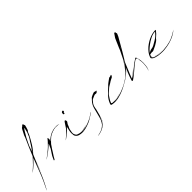

<svg xmlns="http://www.w3.org/2000/svg" viewBox="36 -2107 3562 3562"><g transform="rotate(-45 1817.5 -325.5)"><path d="M463.9 -909.2Q468.8 -915 477.5 -917Q479.5 -918 481.4 -918Q486.3 -918 486.3 -912.1Q485.4 -875 462.9 -853.5Q441.4 -833 423.8 -804.7Q412.1 -787.1 402.3 -767.6Q393.6 -749 380.9 -731.4Q370.1 -714.8 360.4 -698.2Q350.6 -681.6 342.8 -663.1Q330.1 -633.8 314.5 -605.5Q298.8 -576.2 287.1 -546.9Q272.5 -508.8 259.8 -470.7Q247.1 -433.6 233.4 -395.5Q220.7 -363.3 206.1 -332Q191.4 -300.8 179.7 -268.6Q170.9 -246.1 162.1 -222.7Q153.3 -199.2 144.5 -176.8Q142.6 -171.9 132.8 -143.6Q122.1 -114.3 110.4 -85Q101.6 -59.6 93.8 -42Q86.9 -23.4 85.9 -23.4Q87.9 -22.5 101.6 -63.5Q115.2 -103.5 129.9 -147.5Q142.6 -183.6 151.4 -210.9Q161.1 -239.3 161.1 -239.3Q160.2 -239.3 144.5 -200.2Q129.9 -161.1 112.3 -117.2Q98.6 -80.1 86.9 -50.8Q76.2 -21.5 74.2 -17.6Q58.6 21.5 41 58.6Q23.4 96.7 4.9 133.8Q-7.8 158.2 -20.5 183.6Q-33.2 209 -46.9 233.4Q-48.8 236.3 -57.6 252Q-65.4 266.6 -68.4 266.6Q-68.4 266.6 -69.3 266.6Q-69.3 266.6 -55.7 239.3Q-43 211.9 -27.3 180.7Q-14.6 155.3 -4.9 133.8Q5.9 112.3 7.8 107.4Q44.9 28.3 75.2 -52.7Q106.4 -134.8 136.7 -215.8Q167 -298.8 201.2 -379.9Q235.4 -460.9 269.5 -542Q288.1 -584 306.6 -625Q326.2 -667 343.8 -710Q348.6 -720.7 351.6 -732.4Q354.5 -744.1 359.4 -754.9Q367.2 -768.6 374 -782.2Q381.8 -795.9 388.7 -810.5Q415 -864.3 424.8 -876Q434.6 -887.7 440.4 -889.6Q444.3 -890.6 449.2 -893.6Q454.1 -895.5 463.9 -909.2Q463.9 -909.2 461.9 -886.7Q459 -864.3 458 -848.6Q458 -848.6 463.9 -909.2ZM460 -874Q467.8 -881.8 480.5 -893.6Q492.2 -906.2 492.2 -906.2Q492.2 -896.5 494.1 -892.6Q495.1 -888.7 498 -886.7Q502 -881.8 502.9 -872.1Q502.9 -872.1 502.9 -871.1Q502 -860.4 489.3 -820.3Q483.4 -807.6 479.5 -790Q476.6 -771.5 465.8 -762.7Q453.1 -752 446.3 -730.5Q438.5 -709 431.6 -694.3Q411.1 -651.4 386.7 -609.4Q363.3 -568.4 337.9 -527.3Q306.6 -476.6 268.6 -430.7Q230.5 -385.7 189.5 -341.8Q155.3 -305.7 119.1 -268.6Q84 -232.4 44.9 -200.2Q21.5 -181.6 7.8 -170.9Q-5.9 -160.2 -26.4 -149.4Q-20.5 -154.3 -9.8 -163.1Q0 -170.9 12.7 -181.6Q34.2 -200.2 56.6 -220.7Q78.1 -241.2 87.9 -250Q107.4 -270.5 127 -292Q146.5 -312.5 166 -334Q168 -335.9 182.6 -351.6Q197.3 -368.2 215.8 -388.7Q237.3 -413.1 255.9 -435.5Q274.4 -458 272.5 -460Q273.4 -459 259.8 -444.3Q247.1 -429.7 228.5 -411.1Q206.1 -389.6 186.5 -369.1Q166 -348.6 167 -346.7Q167 -345.7 181.6 -362.3Q196.3 -378.9 215.8 -401.4Q239.3 -428.7 262.7 -457Q285.2 -484.4 291 -494.1Q308.6 -518.6 324.2 -544.9Q338.9 -571.3 355.5 -595.7Q369.1 -615.2 382.8 -635.7Q396.5 -655.3 406.2 -676.8Q414.1 -699.2 417 -706.1Q419.9 -712.9 431.6 -736.3Q436.5 -746.1 439.5 -757.8Q441.4 -769.5 444.3 -781.2Q446.3 -794.9 451.2 -808.6Q456.1 -821.3 458 -835Q462.9 -859.4 459 -873Q455.1 -886.7 476.6 -906.2Q481.4 -910.2 485.4 -913.1Q486.3 -913.1 487.3 -913.1Q490.2 -913.1 492.2 -906.2Q467.8 -881.8 460 -874Z M614.3 -393.6Q622.1 -412.1 627 -409.2Q631.8 -407.2 634.8 -400.4Q641.6 -377.9 636.7 -361.3Q631.8 -344.7 623 -331.1Q657.2 -364.3 687.5 -385.7Q717.8 -407.2 752.9 -423.8Q777.3 -434.6 810.5 -443.4Q843.8 -453.1 902.3 -453.1Q931.6 -452.1 952.1 -446.3Q971.7 -439.5 971.7 -440.4Q971.7 -439.5 956.1 -442.4Q939.5 -444.3 903.3 -445.3Q892.6 -447.3 874 -446.3Q856.4 -444.3 834 -440.4Q793 -430.7 745.1 -409.2Q696.3 -386.7 659.2 -347.7Q641.6 -331.1 626 -314.5Q610.4 -298.8 596.7 -283.2Q587.9 -266.6 572.3 -246.1Q557.6 -224.6 546.9 -210Q536.1 -194.3 527.3 -177.7Q518.6 -161.1 507.8 -146.5Q489.3 -120.1 472.7 -92.8Q457 -66.4 441.4 -38.1Q438.5 -31.2 431.6 -31.2Q429.7 -31.2 426.8 -31.2Q420.9 -33.2 420.9 -38.1Q420.9 -42 424.8 -46.9Q439.5 -82 457 -115.2Q475.6 -148.4 498 -178.7Q504.9 -188.5 514.6 -204.1Q524.4 -219.7 531.2 -228.5Q533.2 -234.4 536.1 -241.2Q538.1 -247.1 541 -252.9Q549.8 -270.5 557.6 -287.1Q565.4 -303.7 571.3 -321.3Q576.2 -333 580.1 -344.7Q584 -356.4 590.8 -366.2Q596.7 -375 602.5 -378.9Q609.4 -383.8 614.3 -393.6Q614.3 -393.6 618.2 -374Q622.1 -354.5 625 -340.8Q625 -340.8 614.3 -393.6ZM570.3 -322.3Q522.5 -275.4 465.8 -231.4Q408.2 -186.5 352.5 -150.4Q344.7 -144.5 336.9 -142.6Q335.9 -141.6 335.9 -141.6Q335 -141.6 335 -142.6Q335 -143.6 351.6 -154.3Q388.7 -180.7 423.8 -209Q460 -237.3 491.2 -264.6Q515.6 -284.2 550.8 -323.2Q585.9 -362.3 610.4 -381.8Q611.3 -382.8 612.3 -382.8Q614.3 -382.8 614.3 -381.8Q614.3 -377.9 600.6 -359.4Q580.1 -332 570.3 -322.3Z M1151.4 -549.8Q1154.3 -564.5 1173.8 -571.3Q1178.7 -572.3 1182.6 -572.3Q1194.3 -572.3 1196.3 -555.7Q1196.3 -553.7 1196.3 -552.7Q1196.3 -540 1185.5 -537.1Q1172.9 -534.2 1178.7 -523.4Q1179.7 -520.5 1178.7 -515.6Q1177.7 -509.8 1169.9 -508.8Q1166 -507.8 1163.1 -507.8Q1149.4 -507.8 1148.4 -521.5Q1148.4 -524.4 1148.4 -528.3Q1148.4 -540 1151.4 -549.8ZM1082 -368.2Q1039.1 -308.6 981.4 -252Q922.9 -195.3 858.4 -153.3Q849.6 -147.5 840.8 -143.6Q838.9 -143.6 838.9 -143.6Q837.9 -144.5 856.4 -157.2Q885.7 -178.7 920.9 -211.9Q956.1 -245.1 985.4 -279.3Q991.2 -285.2 1002 -299.8Q1012.7 -315.4 1024.4 -334Q1042 -360.4 1058.6 -385.7Q1075.2 -410.2 1081.1 -412.1Q1084 -413.1 1085.9 -413.1Q1095.7 -413.1 1096.7 -404.3Q1096.7 -402.3 1095.7 -398.4Q1091.8 -380.9 1082 -368.2ZM1079.1 -401.4Q1085 -412.1 1089.8 -412.1Q1090.8 -412.1 1091.8 -412.1Q1097.7 -410.2 1100.6 -404.3Q1111.3 -378.9 1100.6 -363.3Q1090.8 -348.6 1077.1 -330.1Q1070.3 -319.3 1066.4 -304.7Q1063.5 -291 1056.6 -279.3Q1050.8 -267.6 1043.9 -255.9Q1038.1 -243.2 1036.1 -229.5Q1032.2 -205.1 1030.3 -198.2Q1028.3 -190.4 1024.4 -168.9Q1021.5 -146.5 1025.4 -126Q1030.3 -105.5 1048.8 -79.1Q1056.6 -71.3 1069.3 -66.4Q1081.1 -62.5 1094.7 -58.6Q1106.4 -54.7 1117.2 -51.8Q1127.9 -48.8 1141.6 -48.8Q1150.4 -45.9 1175.8 -48.8Q1201.2 -51.8 1230.5 -58.6Q1265.6 -65.4 1294.9 -74.2Q1324.2 -82 1323.2 -84Q1321.3 -85.9 1278.3 -66.4Q1235.4 -47.9 1161.1 -41Q1176.8 -39.1 1205.1 -42Q1232.4 -44.9 1284.2 -58.6Q1317.4 -68.4 1350.6 -81.1Q1383.8 -93.8 1417 -110.4Q1434.6 -119.1 1451.2 -128.9Q1466.8 -139.6 1483.4 -149.4Q1491.2 -154.3 1510.7 -169.9Q1530.3 -185.5 1539.1 -183.6Q1539.1 -183.6 1528.3 -174.8Q1516.6 -166 1492.2 -148.4Q1470.7 -132.8 1421.9 -103.5Q1374 -74.2 1304.7 -51.8Q1248 -32.2 1196.3 -26.4Q1179.7 -24.4 1163.1 -24.4Q1126 -24.4 1085.9 -34.2Q1057.6 -41 1035.2 -63.5Q1011.7 -85.9 1009.8 -114.3Q1005.9 -137.7 1005.9 -161.1Q1005.9 -192.4 1012.7 -223.6Q1024.4 -278.3 1037.1 -330.1Q1047.9 -372.1 1053.7 -378.9Q1059.6 -385.7 1065.4 -387.7Q1068.4 -387.7 1071.3 -390.6Q1074.2 -392.6 1079.1 -401.4Q1079.1 -401.4 1085 -383.8Q1090.8 -367.2 1094.7 -355.5Q1094.7 -355.5 1079.1 -401.4Z M1877 -395.5Q1892.6 -396.5 1892.6 -390.6Q1892.6 -384.8 1888.7 -380.9Q1866.2 -352.5 1843.8 -358.4Q1820.3 -365.2 1803.7 -355.5Q1781.2 -343.8 1757.8 -335.9Q1734.4 -328.1 1719.7 -312.5Q1703.1 -293 1699.2 -287.1Q1694.3 -281.2 1679.7 -262.7Q1657.2 -228.5 1651.4 -186.5Q1645.5 -143.6 1633.8 -105.5Q1622.1 -67.4 1613.3 -27.3Q1603.5 11.7 1588.9 48.8Q1576.2 82 1560.5 105.5Q1544.9 128.9 1543.9 128.9Q1544.9 128.9 1560.5 103.5Q1576.2 77.1 1584 54.7Q1599.6 11.7 1601.6 -3.9Q1603.5 -19.5 1604.5 -18.6Q1602.5 -19.5 1599.6 -3.9Q1596.7 11.7 1564.5 83Q1545.9 117.2 1529.3 134.8Q1512.7 152.3 1487.3 170.9Q1468.8 182.6 1443.4 193.4Q1418.9 205.1 1373 216.8Q1349.6 222.7 1333 223.6Q1316.4 223.6 1316.4 223.6Q1316.4 223.6 1329.1 220.7Q1341.8 216.8 1370.1 210Q1378.9 209 1392.6 204.1Q1407.2 200.2 1423.8 193.4Q1456.1 180.7 1490.2 155.3Q1525.4 130.9 1544.9 91.8Q1564.5 58.6 1576.2 22.5Q1587.9 -14.6 1596.7 -52.7Q1613.3 -123 1632.8 -192.4Q1651.4 -261.7 1700.2 -316.4Q1709 -328.1 1720.7 -337.9Q1731.4 -346.7 1734.4 -352.5Q1741.2 -363.3 1753.9 -369.1Q1766.6 -375 1790 -386.7Q1833 -404.3 1842.8 -404.3Q1852.5 -404.3 1856.4 -400.4Q1859.4 -398.4 1863.3 -396.5Q1867.2 -394.5 1877 -395.5Q1877 -395.5 1865.2 -382.8Q1853.5 -370.1 1845.7 -361.3Q1845.7 -361.3 1877 -395.5Z M2271.5 -402.3Q2283.2 -407.2 2288.1 -408.2Q2291 -408.2 2292 -406.2Q2293.9 -400.4 2292 -394.5Q2283.2 -375 2268.6 -363.3Q2252.9 -352.5 2233.4 -345.7Q2215.8 -338.9 2202.1 -329.1Q2188.5 -320.3 2172.9 -309.6Q2151.4 -296.9 2129.9 -284.2Q2108.4 -272.5 2089.8 -254.9Q2077.1 -243.2 2063.5 -231.4Q2049.8 -220.7 2036.1 -209Q2013.7 -189.5 1998 -168Q1982.4 -147.5 1957 -106.4Q1946.3 -90.8 1938.5 -73.2Q1930.7 -55.7 1923.8 -38.1Q1921.9 -32.2 1928.7 -27.3Q1934.6 -22.5 1943.4 -21.5Q1955.1 -19.5 1994.1 -18.6Q2032.2 -18.6 2073.2 -27.3Q2114.3 -35.2 2144.5 -45.9Q2175.8 -56.6 2175.8 -56.6Q2175.8 -55.7 2142.6 -43.9Q2109.4 -31.2 2082 -26.4Q2028.3 -15.6 2009.8 -14.6Q1990.2 -13.7 1990.2 -12.7Q1990.2 -14.6 1997.1 -12.7Q2002.9 -10.7 2030.3 -13.7Q2045.9 -14.6 2068.4 -19.5Q2090.8 -23.4 2123 -30.3Q2167 -43.9 2210 -59.6Q2252.9 -75.2 2294.9 -95.7Q2359.4 -127 2404.3 -158.2Q2448.2 -188.5 2449.2 -187.5Q2449.2 -187.5 2435.5 -176.8Q2421.9 -166 2390.6 -144.5Q2364.3 -126 2294.9 -88.9Q2225.6 -50.8 2147.5 -25.4Q2109.4 -12.7 2074.2 -5.9Q2039.1 1 2005.9 2Q1998 2.9 1989.3 2.9Q1981.4 2.9 1972.7 2Q1956.1 2 1939.5 -1Q1929.7 -2 1920.9 -3.9Q1912.1 -6.8 1902.3 -8.8Q1900.4 -13.7 1903.3 -7.8Q1906.2 -2.9 1894.5 -22.5Q1897.5 -29.3 1899.4 -37.1Q1901.4 -44.9 1904.3 -52.7Q1931.6 -118.2 1978.5 -169.9Q2025.4 -221.7 2076.2 -266.6Q2088.9 -278.3 2100.6 -289.1Q2112.3 -300.8 2124 -313.5Q2135.7 -326.2 2150.4 -335Q2165 -344.7 2177.7 -355.5Q2217.8 -386.7 2229.5 -392.6Q2241.2 -397.5 2246.1 -396.5Q2250 -395.5 2254.9 -395.5Q2259.8 -395.5 2271.5 -402.3Q2271.5 -402.3 2262.7 -383.8Q2253.9 -366.2 2248 -354.5Q2248 -354.5 2271.5 -402.3Z M2871.1 -897.5Q2877.9 -912.1 2887.7 -915Q2889.6 -916 2890.6 -916Q2895.5 -916 2895.5 -912.1Q2895.5 -910.2 2894.5 -909.2Q2896.5 -877 2885.7 -849.6Q2874 -821.3 2856.4 -795.9Q2839.8 -771.5 2828.1 -745.1Q2816.4 -719.7 2801.8 -694.3Q2785.2 -664.1 2766.6 -635.7Q2749 -606.4 2734.4 -575.2Q2724.6 -553.7 2712.9 -532.2Q2702.1 -510.7 2689.5 -489.3Q2660.2 -435.5 2636.7 -378.9Q2613.3 -322.3 2589.8 -266.6Q2571.3 -221.7 2552.7 -177.7Q2533.2 -132.8 2517.6 -86.9Q2515.6 -81.1 2535.2 -94.7Q2553.7 -107.4 2579.1 -127.9Q2592.8 -138.7 2606.4 -149.4Q2621.1 -161.1 2632.8 -171.9Q2635.7 -173.8 2655.3 -189.5Q2674.8 -206.1 2695.3 -221.7Q2711.9 -235.4 2724.6 -246.1Q2737.3 -255.9 2738.3 -255.9Q2736.3 -256.8 2707 -232.4Q2678.7 -207 2641.6 -174.8Q2596.7 -135.7 2555.7 -100.6Q2514.6 -64.5 2512.7 -67.4Q2513.7 -65.4 2549.8 -92.8Q2585.9 -120.1 2588.9 -122.1Q2647.5 -168.9 2705.1 -217.8Q2761.7 -266.6 2827.1 -305.7Q2832 -304.7 2832 -309.6Q2833 -314.5 2845.7 -304.7Q2845.7 -304.7 2846.7 -302.7Q2846.7 -301.8 2851.6 -291Q2864.3 -252.9 2872.1 -201.2Q2879.9 -150.4 2869.1 -61.5Q2863.3 -16.6 2848.6 11.7Q2835 39.1 2834 39.1Q2834 39.1 2834 39.1Q2833 39.1 2842.8 16.6Q2852.5 -5.9 2861.3 -60.5Q2865.2 -85 2867.2 -129.9Q2869.1 -173.8 2858.4 -229.5Q2859.4 -257.8 2853.5 -271.5Q2847.7 -285.2 2837.9 -288.1Q2829.1 -290 2819.3 -286.1Q2808.6 -283.2 2796.9 -275.4Q2775.4 -261.7 2751 -240.2Q2727.5 -218.8 2707 -205.1Q2657.2 -162.1 2606.4 -120.1Q2556.6 -79.1 2502 -42Q2496.1 -45.9 2503.9 -41Q2510.7 -36.1 2485.4 -54.7Q2528.3 -201.2 2597.7 -336.9Q2667 -473.6 2732.4 -610.4Q2743.2 -634.8 2752 -660.2Q2760.7 -685.5 2773.4 -709Q2789.1 -740.2 2800.8 -772.5Q2813.5 -804.7 2829.1 -835.9Q2837.9 -853.5 2849.6 -866.2Q2862.3 -879.9 2871.1 -897.5Q2871.1 -897.5 2871.1 -869.1Q2870.1 -840.8 2869.1 -822.3Q2869.1 -822.3 2871.1 -897.5ZM2871.1 -874Q2879.9 -881.8 2893.6 -894.5Q2907.2 -906.2 2907.2 -906.2Q2906.2 -893.6 2908.2 -888.7Q2910.2 -883.8 2912.1 -880.9Q2914.1 -877.9 2914.1 -874Q2914.1 -870.1 2912.1 -864.3Q2910.2 -853.5 2889.6 -813.5Q2816.4 -688.5 2744.1 -559.6Q2671.9 -431.6 2585.9 -313.5Q2544.9 -254.9 2488.3 -212.9Q2431.6 -169.9 2412.1 -155.3Q2384.8 -138.7 2372.1 -131.8Q2359.4 -125 2359.4 -125Q2362.3 -127 2399.4 -152.3Q2435.5 -178.7 2445.3 -187.5Q2461.9 -201.2 2477.5 -215.8Q2494.1 -229.5 2509.8 -245.1Q2515.6 -251 2543 -285.2Q2571.3 -319.3 2599.6 -354.5Q2622.1 -384.8 2637.7 -407.2Q2653.3 -430.7 2650.4 -432.6Q2650.4 -432.6 2637.7 -415Q2625 -397.5 2608.4 -376Q2587.9 -348.6 2569.3 -324.2Q2550.8 -299.8 2550.8 -300.8Q2549.8 -301.8 2557.6 -313.5Q2566.4 -325.2 2577.1 -339.8Q2590.8 -358.4 2603.5 -376Q2616.2 -392.6 2618.2 -395.5Q2628.9 -411.1 2639.6 -426.8Q2649.4 -442.4 2660.2 -458Q2673.8 -481.4 2685.5 -504.9Q2697.3 -529.3 2711.9 -551.8Q2727.5 -575.2 2743.2 -598.6Q2759.8 -621.1 2774.4 -644.5Q2788.1 -666 2796.9 -688.5Q2806.6 -710.9 2819.3 -731.4Q2828.1 -745.1 2832 -760.7Q2836.9 -775.4 2841.8 -790Q2846.7 -803.7 2854.5 -816.4Q2861.3 -830.1 2864.3 -843.8Q2866.2 -855.5 2867.2 -866.2Q2868.2 -877.9 2872.1 -888.7Q2873 -892.6 2875 -891.6Q2877 -889.6 2877 -885.7Q2877 -883.8 2887.7 -903.3Q2894.5 -914.1 2899.4 -914.1Q2903.3 -914.1 2907.2 -906.2Q2879.9 -881.8 2871.1 -874Z M3100.6 -164.1Q3071.3 -158.2 3071.3 -164.1Q3071.3 -168.9 3077.1 -175.8Q3119.1 -210 3160.2 -215.8Q3202.1 -220.7 3232.4 -238.3Q3273.4 -263.7 3314.5 -286.1Q3355.5 -309.6 3384.8 -337.9Q3396.5 -350.6 3409.2 -364.3Q3420.9 -377.9 3432.6 -390.6Q3436.5 -395.5 3437.5 -396.5Q3437.5 -397.5 3432.6 -397.5Q3387.7 -394.5 3351.6 -380.9Q3316.4 -367.2 3252.9 -330.1Q3229.5 -315.4 3208 -298.8Q3185.5 -283.2 3164.1 -264.6Q3146.5 -250 3129.9 -234.4Q3113.3 -219.7 3098.6 -199.2Q3095.7 -194.3 3084 -177.7Q3072.3 -162.1 3064.5 -142.6Q3060.5 -131.8 3059.6 -122.1Q3058.6 -111.3 3062.5 -102.5Q3066.4 -90.8 3080.1 -83Q3093.8 -74.2 3121.1 -71.3Q3180.7 -53.7 3229.5 -53.7Q3278.3 -52.7 3278.3 -52.7Q3278.3 -51.8 3252.9 -51.8Q3228.5 -51.8 3197.3 -54.7Q3179.7 -55.7 3163.1 -58.6Q3146.5 -61.5 3131.8 -65.4Q3093.8 -74.2 3070.3 -88.9Q3046.9 -102.5 3049.8 -114.3Q3053.7 -127.9 3055.7 -134.8Q3057.6 -140.6 3057.6 -140.6Q3057.6 -140.6 3055.7 -136.7Q3053.7 -131.8 3046.9 -114.3Q3044.9 -96.7 3084 -77.1Q3122.1 -57.6 3190.4 -48.8Q3260.7 -42 3303.7 -44.9Q3345.7 -47.9 3402.3 -55.7Q3440.4 -62.5 3489.3 -75.2Q3538.1 -86.9 3615.2 -127.9Q3653.3 -148.4 3678.7 -166Q3704.1 -182.6 3704.1 -182.6Q3704.1 -182.6 3685.5 -167Q3668 -150.4 3620.1 -122.1Q3593.8 -104.5 3533.2 -81.1Q3472.7 -57.6 3395.5 -43.9Q3353.5 -36.1 3309.6 -33.2Q3290 -32.2 3269.5 -32.2Q3246.1 -32.2 3222.7 -34.2Q3192.4 -36.1 3165 -40Q3136.7 -44.9 3111.3 -52.7Q3098.6 -56.6 3085.9 -61.5Q3073.2 -66.4 3061.5 -73.2Q3051.8 -79.1 3040 -92.8Q3032.2 -101.6 3032.2 -111.3Q3032.2 -118.2 3035.2 -125Q3051.8 -173.8 3083 -212.9Q3113.3 -252 3152.3 -286.1Q3192.4 -319.3 3237.3 -345.7Q3281.2 -372.1 3330.1 -389.6Q3354.5 -398.4 3379.9 -404.3Q3405.3 -410.2 3431.6 -413.1Q3437.5 -413.1 3443.4 -413.1Q3449.2 -414.1 3455.1 -414.1Q3456.1 -414.1 3458 -414.1Q3464.8 -415 3465.8 -410.2Q3466.8 -403.3 3461.9 -399.4Q3452.1 -386.7 3442.4 -375Q3432.6 -362.3 3421.9 -350.6Q3404.3 -332 3381.8 -314.5Q3359.4 -296.9 3345.7 -276.4Q3333 -261.7 3312.5 -248Q3291 -235.4 3252 -210.9Q3183.6 -175.8 3165 -169.9Q3146.5 -163.1 3138.7 -166Q3133.8 -167 3127 -168Q3121.1 -168.9 3100.6 -164.1Q3100.6 -164.1 3121.1 -181.6Q3142.6 -199.2 3156.2 -211.9Q3156.2 -211.9 3100.6 -164.1Z"/></g></svg>

Font: Margalida Font
Style: Regular
Weight: 400
Designer: Mateu Riera. mateurierasureda@hotmail.com
Version: Version 1.0